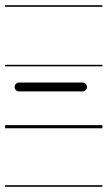

<svg xmlns="http://www.w3.org/2000/svg" viewBox="-22 -483 412 735"><path d="M294 -167H51C41.6 -167 34 -159.4 34 -150C34 -140.6 41.6 -133 51 -133H294C303.4 -133 311 -140.6 311 -150C311 -159.4 303.4 -167 294 -167ZM-2.5 226V232H370V226ZM-2.5 -4V8H370V-4ZM-2.5 -235V-229H370V-235ZM-2.5 -463V-457H370V-463Z"/></svg>

Font: LetsTraceRuled
Style: Medium
Weight: 500
Version: Version 003.000